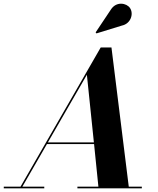

<svg xmlns="http://www.w3.org/2000/svg" viewBox="-68 -1023 860 1043"><path d="M594 -884C642 -894 659.5 -947 638.5 -979C620 -1007 563.5 -1017.5 534 -970.5L451.5 -847L456 -841.5ZM-47.5 -9V0H172.5V-9H53.5L187 -240.5H443L466.5 -9H352.5V0H702.5V-9H631.5L537.5 -765H479L43.5 -9ZM404 -617 442 -249.5H192Z"/></svg>

Font: Bodoni* 24pt
Style: Bold Italic
Weight: 700
Italic angle: -13°
Version: Version 2.3